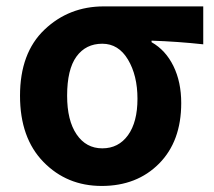

<svg xmlns="http://www.w3.org/2000/svg" viewBox="-20 -580 682 613"><path d="M304.7 13.7Q193.4 13.7 118.7 -63Q43.9 -139.6 43.9 -274.4Q43.9 -411.1 122.1 -485.4Q200.2 -559.6 311.5 -559.6H628.9V-438.5Q548.8 -447.3 463.9 -450.2V-445.3Q508.8 -419.9 533.7 -369.1Q558.6 -318.4 558.6 -251Q558.6 -128.9 487.8 -57.6Q417 13.7 304.7 13.7ZM306.6 -440.4Q253.9 -440.4 224.1 -399.4Q194.3 -358.4 194.3 -274.4Q194.3 -195.3 224.6 -150.9Q254.9 -106.4 306.6 -106.4Q358.4 -106.4 388.7 -148.4Q418.9 -190.4 418.9 -264.6Q418.9 -338.9 388.7 -389.6Q358.4 -440.4 306.6 -440.4Z"/></svg>

Font: Gen Shin Gothic Bold
Style: Bold
Weight: 700
Designer: [Source Han Sans]
Ryoko NISHIZUKA  (kana & ideographs); Paul D. Hunt (Latin, Greek & Cyrillic); Wenlong ZHANG  (bopomofo
Version: Version 1.002.20150607